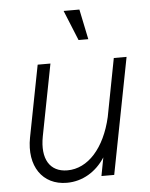

<svg xmlns="http://www.w3.org/2000/svg" viewBox="-53 -764 644 824"><g transform="rotate(-5 269.5 -352.0)"><path d="M202 16C270 16 329 -20 367 -79L352 0H407L504 -500H449L401 -250C371 -119 298 -37 209 -37C133 -37 98 -96 116 -191L176 -500H121L61 -191C38 -70 97 16 202 16ZM305 -590H347L320 -720H252Z"/></g></svg>

Font: Uncut Sans Light Italic
Style: Regular
Weight: 300
Italic angle: -11°
Designer: Kasper Nordkvist
Foundry: UNCUT.wtf
Version: Version 1.304;Glyphs 3.2 (3246)